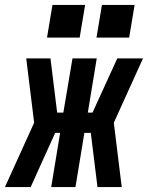

<svg xmlns="http://www.w3.org/2000/svg" viewBox="-62 -756 598 776"><path d="M-42 0 76 -260 44 -520H142L169 -301H194L231 -520H329L293 -301H312L412 -520H516L398 -260L430 0H332L305 -219H279L243 0H145L181 -219H161L62 0ZM328 -604 350 -736H482L460 -604ZM128 -604 150 -736H282L260 -604Z"/></svg>

Font: Iosevka SS04 Extrabold Oblique
Style: Regular
Weight: 800
Italic angle: -9°
Monospace: yes
Designer: Belleve Invis
Foundry: Belleve Invis
Version: Version 19.0.0; ttfautohint (v1.8.4)